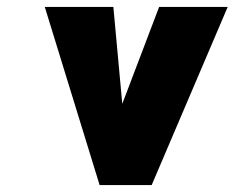

<svg xmlns="http://www.w3.org/2000/svg" viewBox="-20 -533 676 553"><path d="M306.5 -513H109L266.9 0H416.9L635.8 -513H438.3L332.2 -234Z"/></svg>

Font: Blink
Style: WideObl
Weight: 400
Designer: Mew Too
Foundry: Cannot Into Space Fonts
Version: Version 001.000